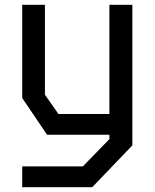

<svg xmlns="http://www.w3.org/2000/svg" viewBox="-20 -558 640 795"><path d="M433 -538V-86H222L166 -166V-538H72V-152L175 0H433V18L323 131H72V217H362L528 44V-538Z"/></svg>

Font: Kode Mono Medium
Style: Regular
Weight: 500
Monospace: yes
Designer: Isa Ozler
Foundry: Kadena LLC
Version: Version 1.206;gftools[0.9.28]